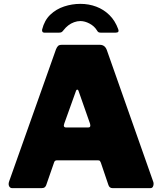

<svg xmlns="http://www.w3.org/2000/svg" viewBox="-20 -974 839 994"><path d="M43 0Q32 0 27 -10.5Q22 -21 28 -37L270 -719Q275 -731 281 -736.5Q287 -742 300 -742H497Q523 -742 533 -715L773 -34Q777 -24 773.5 -12Q770 0 759 0H563Q546 0 541 -17L502 -132Q500 -137 497.5 -140.5Q495 -144 487 -144H275Q263 -144 260 -133L219 -15Q217 -9 211.5 -4.5Q206 0 195 0H43ZM437 -314Q452 -314 446 -334L386 -505Q384 -510 380 -510Q376 -510 374 -505L313 -335Q305 -314 323 -314ZM579 -805H501Q495 -805 490.5 -807Q486 -809 481 -818Q468 -839 443.5 -852Q419 -865 396 -865Q380 -865 363.5 -859Q347 -853 333.5 -842.5Q320 -832 310 -819Q304 -811 299.5 -808Q295 -805 286 -805H209Q202 -805 199.5 -810Q197 -815 198 -821Q210 -869 240.5 -898Q271 -927 312 -940.5Q353 -954 396 -954Q440 -954 478.5 -939.5Q517 -925 546.5 -896Q576 -867 592 -823Q599 -805 579 -805Z"/></svg>

Font: Libre Franklin Thin Black
Style: Regular
Weight: 900
Version: Version 3.000